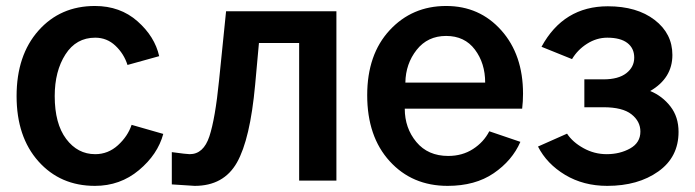

<svg xmlns="http://www.w3.org/2000/svg" viewBox="-20 -601 2314 639"><path d="M35.2 -281.2Q35.2 -417 107.9 -499Q180.7 -581.1 295.9 -581.1Q379.9 -581.1 437.5 -530.3Q495.1 -479.5 509.8 -414.1L404.3 -384.8Q392.6 -421.9 364.3 -448.7Q335.9 -475.6 296.9 -475.6Q233.4 -475.6 197.8 -419.9Q162.1 -364.3 162.1 -281.2Q162.1 -189.5 200.2 -138.7Q238.3 -87.9 296.9 -87.9Q339.8 -87.9 372.6 -117.7Q405.3 -147.5 418 -185.5L523.4 -155.3Q504.9 -86.9 442.4 -34.7Q379.9 17.6 295.9 17.6Q180.7 17.6 107.9 -64Q35.2 -145.5 35.2 -281.2Z M551.8 -94.7Q601.6 -87.9 611.3 -87.9Q657.2 -87.9 676.8 -147Q696.3 -206.1 709 -333L732.4 -563.5H1099.6V0H975.6V-458H841.8L829.1 -318.4Q812.5 -137.7 768.6 -60.1Q724.6 17.6 627.9 17.6Q625 17.6 551.8 12.7Z M1202.1 -284.2Q1202.1 -419.9 1276.9 -500.5Q1351.6 -581.1 1464.8 -581.1Q1576.2 -581.1 1648.4 -500Q1720.7 -418.9 1720.7 -289.1Q1720.7 -263.7 1717.8 -239.3H1327.1Q1327.1 -174.8 1365.7 -128.4Q1404.3 -82 1471.7 -82Q1518.6 -82 1554.2 -105Q1589.8 -127.9 1608.4 -164.1L1711.9 -128.9Q1684.6 -66.4 1623 -24.4Q1561.5 17.6 1469.7 17.6Q1351.6 17.6 1276.9 -64.5Q1202.1 -146.5 1202.1 -284.2ZM1329.1 -326.2H1594.7Q1594.7 -390.6 1560.5 -436Q1526.4 -481.4 1464.8 -481.4Q1403.3 -481.4 1366.7 -435.1Q1330.1 -388.7 1329.1 -326.2Z M1770.5 -113.3 1867.2 -156.2Q1885.7 -127.9 1921.9 -107.9Q1958 -87.9 1999 -87.9Q2043 -87.9 2077.1 -106.9Q2111.3 -126 2111.3 -163.1Q2111.3 -197.3 2081.5 -220.7Q2051.8 -244.1 1988.3 -244.1H1924.8V-336.9H1988.3Q2038.1 -336.9 2064.5 -357.4Q2090.8 -377.9 2090.8 -409.2Q2090.8 -440.4 2067.9 -458Q2044.9 -475.6 2001 -475.6Q1965.8 -475.6 1934.1 -455.6Q1902.3 -435.5 1883.8 -404.3L1782.2 -445.3Q1855.5 -580.1 2002.9 -580.1Q2099.6 -580.1 2158.7 -534.7Q2217.8 -489.3 2217.8 -418Q2217.8 -340.8 2143.6 -297.9H2144.5Q2184.6 -281.2 2211.4 -246.6Q2238.3 -211.9 2238.3 -162.1Q2238.3 -78.1 2170.9 -30.3Q2103.5 17.6 2001 17.6Q1921.9 17.6 1860.8 -19Q1799.8 -55.7 1770.5 -113.3Z"/></svg>

Font: Gothic A1
Style: Bold
Weight: 700
Version: Version 2.50